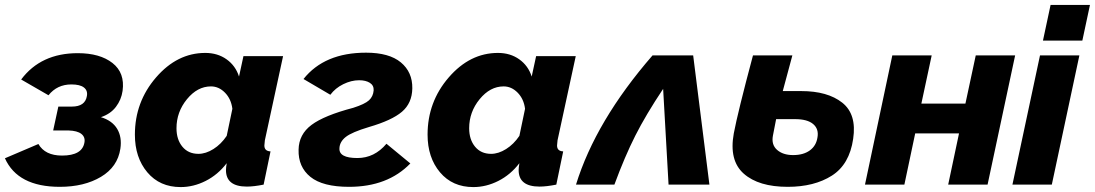

<svg xmlns="http://www.w3.org/2000/svg" viewBox="-35 -750 4448 780"><path d="M208 9Q37 9 -15 -107L121 -165Q148 -118 217 -118Q299 -118 308 -171Q312 -193 295.5 -206Q279 -219 243 -220H181L202 -317H257Q311 -317 318 -360Q322 -382 306 -394.5Q290 -407 255 -407Q197 -407 162 -363L51 -427Q131 -534 281 -534Q371 -534 422 -494Q473 -454 463 -381Q458 -345 436 -316Q414 -287 375 -274Q421 -260 441 -226.5Q461 -193 454 -146Q443 -72 375 -31.5Q307 9 208 9Z M513 -203Q513 -336 599 -435.5Q685 -535 799 -535Q849 -535 885.5 -509Q922 -483 936 -439L954 -522H1115L1041 -180Q1039 -162 1039 -159Q1039 -136 1064 -135L1036 0Q996 8 968 8Q883 8 883 -59Q883 -69 886 -87Q850 -40 800.5 -15Q751 10 699 10Q614 10 563.5 -50Q513 -110 513 -203ZM886 -198 909 -308Q904 -348 879 -373.5Q854 -399 822 -399Q767 -399 724.5 -347Q682 -295 682 -229Q682 -183 706 -154Q730 -125 771 -125Q801 -125 832 -144.5Q863 -164 886 -198Z M1383 9Q1276 9 1226 -31.5Q1176 -72 1178 -142Q1179 -204 1230.5 -242.5Q1282 -281 1400 -312Q1447 -327 1464 -342.5Q1481 -358 1483 -383Q1484 -403 1467.5 -413.5Q1451 -424 1424 -424Q1392 -424 1359.5 -408Q1327 -392 1307 -365L1198 -429Q1283 -536 1452 -536Q1546 -536 1593.5 -496.5Q1641 -457 1640 -391Q1639 -331 1598 -296Q1557 -261 1464 -234Q1394 -213 1369.5 -193.5Q1345 -174 1344 -148Q1341 -108 1417 -108Q1486 -108 1535 -166L1632 -86Q1540 9 1383 9Z M1702 -203Q1702 -336 1788 -435.5Q1874 -535 1988 -535Q2038 -535 2074.5 -509Q2111 -483 2125 -439L2143 -522H2304L2230 -180Q2228 -162 2228 -159Q2228 -136 2253 -135L2225 0Q2185 8 2157 8Q2072 8 2072 -59Q2072 -69 2075 -87Q2039 -40 1989.5 -15Q1940 10 1888 10Q1803 10 1752.5 -50Q1702 -110 1702 -203ZM2075 -198 2098 -308Q2093 -348 2068 -373.5Q2043 -399 2011 -399Q1956 -399 1913.5 -347Q1871 -295 1871 -229Q1871 -183 1895 -154Q1919 -125 1960 -125Q1990 -125 2021 -144.5Q2052 -164 2075 -198Z M2305 0Q2385 -259 2616 -525H2781L2847 0H2681L2659 -389Q2589 -284 2546 -199Q2503 -114 2461 0Z M3220 -380Q3327 -380 3386.5 -333Q3446 -286 3431 -186Q3416 -82 3344.5 -36.5Q3273 9 3165 9Q3047 9 2986.5 -44.5Q2926 -98 2946 -208Q2962 -293 3024 -525H3184L3145 -380ZM3286 -192Q3292 -226 3268.5 -246Q3245 -266 3195 -266H3118Q3114 -248 3105 -199Q3098 -162 3122 -141Q3146 -120 3187 -120Q3229 -120 3255 -139Q3281 -158 3286 -192Z M3479 0 3590 -525H3750L3708 -329H3887L3929 -525H4089L3977 0H3817L3861 -208H3683L3639 0Z M4233 -730H4393L4362 -585H4202ZM4190 -525H4350L4238 0H4078Z"/></svg>

Font: Raleway-v4020 ExtraBold
Style: Italic
Weight: 800
Italic angle: -12°
Designer: Matt McInerney, Pablo Impallari, Rodrigo Fuenzalida
Foundry: Matt McInerney, Pablo Impallari, Rodrigo Fuenzalida
Version: Version 4.020;PS 004.020;hotconv 1.0.88;makeotf.lib2.5.64775